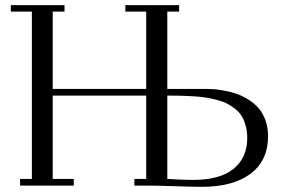

<svg xmlns="http://www.w3.org/2000/svg" viewBox="-20 -722 1109 747"><path d="M22 -676.8V-702.1H231V-676.8H185.1V-376H548.8V-676.8H467.8V-702.1H676.8V-676.8H630.9V-376H785.2Q799.3 -376 815.2 -374.8Q831.1 -373.5 855.2 -368.9Q879.4 -364.3 901.1 -356.7Q922.9 -349.1 945.8 -335Q968.8 -320.8 985.4 -302Q1002 -283.2 1012.5 -254.9Q1022.9 -226.6 1022.9 -191.9Q1022.9 -97.7 955.1 -46.4Q887.2 4.9 765.1 4.9Q733.4 4.9 659.2 2.4Q585 0 548.8 0H502.9V-25.9H548.8V-350.1H185.1V-25.9H267.1V0H58.1V-25.9H104V-676.8ZM630.9 -25.9Q691.9 -22 731 -22Q835.4 -22 888.7 -65.2Q941.9 -108.4 941.9 -185.1Q941.9 -210.9 936 -232.4Q930.2 -253.9 920.7 -269.8Q911.1 -285.6 895.3 -298.1Q879.4 -310.5 863.5 -318.8Q847.7 -327.1 824 -333.3Q800.3 -339.4 780.5 -342.5Q760.7 -345.7 732.2 -347.4Q703.6 -349.1 682.4 -349.6Q661.1 -350.1 630.9 -350.1Z"/></svg>

Font: Dehuti
Style: Book
Weight: 400
Version: Version 1.2